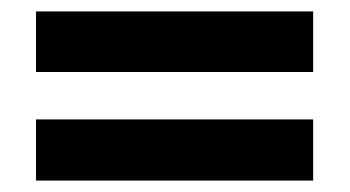

<svg xmlns="http://www.w3.org/2000/svg" viewBox="-20 -520 612 336"><path d="M43 -394V-500H528V-394ZM43 -204V-311H528V-204Z"/></svg>

Font: Noto Sans Bamum
Style: Bold
Weight: 700
Designer: Monotype Design Team
Foundry: Monotype Imaging Inc.
Version: Version 2.002; ttfautohint (v1.8.4.7-5d5b)